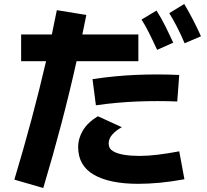

<svg xmlns="http://www.w3.org/2000/svg" viewBox="-20 -864 1040 963"><path d="M906 -647Q885 -696 866.5 -731.5Q848 -767 829 -798L904 -844Q928 -804 949 -763Q970 -722 988 -682ZM197 79 52 37Q145 -272 211 -557H86V-691H240Q253 -752 265 -813L413 -789Q403 -740 393 -691H674V-557H364Q296 -251 197 79ZM768 -614Q746 -662 728 -698Q710 -734 690 -766L765 -811Q790 -772 810.5 -730.5Q831 -689 849 -650ZM461 -336 444 -467Q556 -484 665 -488.5Q774 -493 879 -488L869 -355Q771 -359 669.5 -355Q568 -351 461 -336ZM673 58Q530 58 451 12.5Q372 -33 372 -126Q372 -170 396 -210Q420 -250 471 -281L591 -226Q563 -211 544 -190Q525 -169 525 -144Q525 -119 546.5 -106Q568 -93 603 -87.5Q638 -82 679 -82Q721 -82 771 -88Q821 -94 879 -105L905 35Q841 47 782.5 52.5Q724 58 673 58Z"/></svg>

Font: Murecho
Style: Bold
Weight: 700
Designer: Neil Summerour
Foundry: Positype
Version: Version 1.010; ttfautohint (v1.8.3)